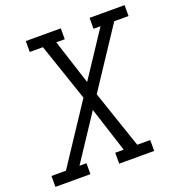

<svg xmlns="http://www.w3.org/2000/svg" viewBox="-145 -847 899 959"><g transform="rotate(-20 304.5 -367.5)"><path d="M-13 0V-58H64L271 -371L167 -677H97V-735H283V-677H238L315 -438L473 -677H436V-735H622V-677H546L339 -364L443 -58H512V0H326V-58H371L294 -297L136 -58H173V0Z"/></g></svg>

Font: Iosevka Slab LtExObl
Style: Regular
Weight: 300
Width: 7
Italic angle: -9°
Monospace: yes
Designer: Belleve Invis
Foundry: Belleve Invis
Version: Version 11.1.0; ttfautohint (v1.8.3)